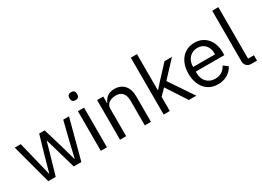

<svg xmlns="http://www.w3.org/2000/svg" viewBox="-20 -1446 2957 2164"><g transform="rotate(-30 1458.5 -364.0)"><path d="M31 -516H109L164 -293L219 -67H221L284 -293L349 -516H420L487 -293L551 -67H553L606 -293L662 -516H737L600 0H501L429 -248L384 -405H382L338 -248L266 0H169Z M893 -637Q867 -637 855.5 -649.5Q844 -662 844 -682V-695Q844 -715 855.5 -727.5Q867 -740 893 -740Q919 -740 930.5 -727.5Q942 -715 942 -695V-682Q942 -662 930.5 -649.5Q919 -637 893 -637ZM853 -516H933V0H853Z M1103 0V-516H1183V-432H1187Q1206 -476 1240.5 -502Q1275 -528 1333 -528Q1413 -528 1459.5 -476.5Q1506 -425 1506 -331V0H1426V-317Q1426 -456 1309 -456Q1285 -456 1262.5 -450Q1240 -444 1222 -432Q1204 -420 1193.5 -401.5Q1183 -383 1183 -358V0Z M1671 -740H1751V-271H1755L1834 -359L1980 -516H2077L1886 -312L2096 0H1999L1828 -263L1751 -184V0H1671Z M2375 12Q2322 12 2279.5 -7Q2237 -26 2206.5 -61.5Q2176 -97 2159.5 -146.5Q2143 -196 2143 -258Q2143 -319 2159.5 -369Q2176 -419 2206.5 -454.5Q2237 -490 2279.5 -509Q2322 -528 2375 -528Q2427 -528 2468 -509Q2509 -490 2538 -456.5Q2567 -423 2582.5 -377Q2598 -331 2598 -276V-238H2227V-214Q2227 -181 2237.5 -152.5Q2248 -124 2267.5 -103Q2287 -82 2315.5 -70Q2344 -58 2380 -58Q2429 -58 2465.5 -81Q2502 -104 2522 -147L2579 -106Q2554 -53 2501 -20.5Q2448 12 2375 12ZM2375 -461Q2342 -461 2315 -449.5Q2288 -438 2268.5 -417Q2249 -396 2238 -367.5Q2227 -339 2227 -305V-298H2512V-309Q2512 -378 2474.5 -419.5Q2437 -461 2375 -461Z M2815 0Q2773 0 2751.5 -23.5Q2730 -47 2730 -83V-740H2810V-70H2886V0Z"/></g></svg>

Font: IBM Plex Sans Thai Looped
Style: Regular
Weight: 400
Designer: Mike Abbink, Paul van der Laan, Pieter van Rosmalen, Ben Mitchell, Mark Frömberg
Foundry: Bold Monday
Version: Version 1.1